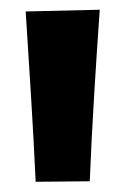

<svg xmlns="http://www.w3.org/2000/svg" viewBox="-20 -764 266 385"><path d="M51.5 -399.5Q47.5 -486 42.2 -571.2Q37 -656.5 31.5 -741L180 -744.5Q174 -659.5 168.8 -573.5Q163.5 -487.5 160 -400.5Z"/></svg>

Font: Heraclito
Style: Bold
Weight: 700
Designer: Kostas Bartsokas (font) & Cristiano Sobral (main changes)
Foundry: Kostas Bartsokas (font) & Cristiano Sobral (main changes)
Version: Version 1.00;July 8, 2020;FontCreator 13.0.0.2655 64-bit